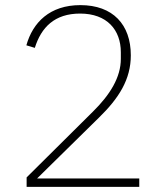

<svg xmlns="http://www.w3.org/2000/svg" viewBox="-20 -730 640 750"><path d="M524 -33H125L366 -270C445 -347 491 -420 491 -514C491 -634 421 -710 294 -710C174 -710 108 -642 83 -553L116 -543C141 -623 193 -677 293 -677C398 -677 452 -613 452 -526V-500C452 -428 410 -360 343 -294L84 -37V0H524Z"/></svg>

Font: IBM Plex Arabic ExtraLight
Style: Regular
Weight: 200
Designer: Mike Abbink, Paul van der Laan, Pieter van Rosmalen, Wael Morcos, Khajak Apelian
Foundry: Bold Monday
Version: Version 1.0